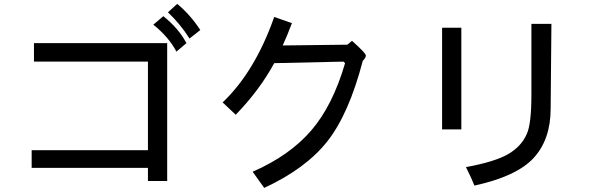

<svg xmlns="http://www.w3.org/2000/svg" viewBox="-20 -879 3040 974"><path d="M996.1 -726.6 941.4 -683.6Q894.5 -757.8 832 -816.4L878.9 -859.4Q945.3 -804.7 996.1 -726.6ZM925.8 -660.2 875 -617.2Q835.9 -691.4 757.8 -753.9L808.6 -796.9Q886.7 -734.4 925.8 -660.2ZM828.1 39.1H730.5V-27.3H140.6V-117.2H730.5V-566.4H152.3V-660.2H828.1Z M1820.3 -570.3Q1750 -300.8 1640.6 -162.1Q1531.2 -23.4 1320.3 74.2L1261.7 -7.8Q1449.2 -89.8 1558.6 -216.8Q1668 -343.8 1730.5 -558.6L1722.7 -566.4L1371.1 -558.6Q1296.9 -421.9 1175.8 -296.9L1109.4 -359.4Q1273.4 -515.6 1371.1 -793L1460.9 -761.7Q1437.5 -699.2 1414.1 -648.4L1742.2 -652.3L1765.6 -671.9Q1835.9 -609.4 1835.9 -597.7Q1835.9 -585.9 1820.3 -570.3Z M2777.3 -757.8 2773.4 -328.1Q2773.4 -171.9 2687.5 -78.1Q2601.6 15.6 2386.7 62.5Q2375 31.2 2343.8 -31.2Q2492.2 -58.6 2558.6 -97.7Q2625 -136.7 2652.3 -199.2Q2675.8 -250 2675.8 -398.4V-757.8ZM2320.3 -222.7H2222.7V-738.3H2320.3Z"/></svg>

Font: WenQuanYi Micro Hei Mono
Style: Regular
Weight: 400
Foundry: Ascender Corporation
Version: Version 0.2.0-beta